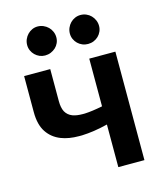

<svg xmlns="http://www.w3.org/2000/svg" viewBox="-108 -796 743 877"><g transform="rotate(-15 263.5 -358.0)"><path d="M466 -513V0H342.5V-201.5Q276.5 -185 220 -183Q213 -182.5 206 -183Q158 -183 122 -197Q81 -213 57.8 -248.2Q34.5 -283.5 34.5 -342.5V-513H158V-361.5Q158 -330 168 -311Q179 -291.5 201 -283Q220 -276 248 -276Q253 -276 258 -276Q293 -277.5 342.5 -287.5V-513ZM424.5 -646Q424.5 -632 419 -619.8Q413.5 -607.5 404.2 -598.5Q395 -589.5 382.2 -584.2Q369.5 -579 355 -579Q341 -579 328.5 -584.2Q316 -589.5 306.8 -598.5Q297.5 -607.5 292 -619.8Q286.5 -632 286.5 -646Q286.5 -660.5 292 -673.2Q297.5 -686 306.8 -695.5Q316 -705 328.5 -710.5Q341 -716 355 -716Q369.5 -716 382.2 -710.5Q395 -705 404.2 -695.5Q413.5 -686 419 -673.2Q424.5 -660.5 424.5 -646ZM222.5 -646Q222.5 -632 217 -619.8Q211.5 -607.5 201.8 -598.5Q192 -589.5 179.2 -584.2Q166.5 -579 152 -579Q138.5 -579 126.2 -584.2Q114 -589.5 104.8 -598.5Q95.5 -607.5 90 -619.8Q84.5 -632 84.5 -646Q84.5 -660.5 90 -673.2Q95.5 -686 104.8 -695.5Q114 -705 126.2 -710.5Q138.5 -716 152 -716Q166.5 -716 179.2 -710.5Q192 -705 201.8 -695.5Q211.5 -686 217 -673.2Q222.5 -660.5 222.5 -646Z"/></g></svg>

Font: Lato
Style: Bold
Weight: 700
Designer: Lukasz Dziedzic with Adam Twardoch and Botio Nikoltchev
Foundry: tyPoland Lukasz Dziedzic
Version: Version 2.010; 2014-09-01; http://www.latofonts.com/; ttfaut